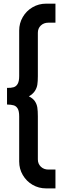

<svg xmlns="http://www.w3.org/2000/svg" viewBox="-20 -878 344 1055"><path d="M85.4 9.8V-238.3Q85.4 -267.1 77.4 -281Q69.3 -294.9 55.7 -299.1Q42 -303.2 18.6 -303.7V-395Q41.5 -394.5 55.4 -398.9Q69.3 -403.3 77.4 -417.7Q85.4 -432.1 85.4 -460V-710Q85.4 -750.5 105.2 -784.4Q125 -818.4 158.9 -838.1Q192.9 -857.9 233.4 -857.9H284.7V-753.4H246.1Q220.7 -753.4 204.3 -737.8Q188 -722.2 188 -697.8V-459Q188 -430.7 185.1 -412.4Q182.1 -394 171.4 -377.7Q160.6 -361.3 138.7 -348.6Q161.1 -337.4 171.6 -321.8Q182.1 -306.2 185.1 -287.4Q188 -268.6 188 -238.8V-2Q188 22 204.3 37.8Q220.7 53.7 246.1 53.7H284.7V157.2H233.4Q192.9 157.2 158.9 137.5Q125 117.7 105.2 83.7Q85.4 49.8 85.4 9.8Z"/></svg>

Font: Decalotype Medium
Style: Regular
Weight: 500
Designer: Alfredo Marco Pradil
Foundry: Alfredo Marco Pradil
Version: Version 1.0